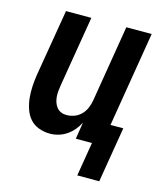

<svg xmlns="http://www.w3.org/2000/svg" viewBox="-103 -598 706 827"><g transform="rotate(15 250.0 -184.5)"><path d="M319 151 344 0H272L284 -75Q275 -57 262 -41.5Q249 -26 232 -14.5Q215 -3 196 2.5Q177 8 158 8Q132 8 108 -1Q84 -10 68.5 -28Q53 -46 45 -70Q37 -94 34.5 -119Q32 -144 33.5 -170Q35 -196 39 -222L89 -520H202L150 -207Q148 -194 146.5 -180.5Q145 -167 146 -154Q147 -141 151 -129Q155 -117 162.5 -107.5Q170 -98 181.5 -93Q193 -88 206 -88Q224 -88 241.5 -94.5Q259 -101 272 -114.5Q285 -128 292 -145Q299 -162 302 -180L358 -520H471L401 -96H458L417 151Z"/></g></svg>

Font: Iosevka Term Curly
Style: Bold Italic
Weight: 700
Italic angle: -9°
Designer: Belleve Invis
Foundry: Belleve Invis
Version: Version 32.3.0